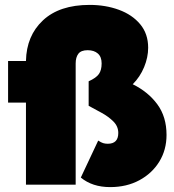

<svg xmlns="http://www.w3.org/2000/svg" viewBox="-20 -754 710 784"><path d="M13 -335V-505H86Q88 -608 155.5 -671Q223 -734 346 -734Q411 -734 465.5 -714Q520 -694 552.5 -655Q585 -616 585 -559Q585 -520 568.5 -480Q552 -440 522 -410Q585 -379 622.5 -328Q660 -277 660 -203Q660 -142 630.5 -94Q601 -46 549 -18Q497 10 430 10Q357 10 310 -29L381 -180Q393 -172 401.5 -169.5Q410 -167 420 -167Q463 -167 463 -211Q463 -238 443 -258Q423 -278 394.5 -293.5Q366 -309 342 -322V-422Q373 -436 384 -452Q395 -468 395 -495Q395 -522 379.5 -535.5Q364 -549 338 -549Q311 -549 300 -534.5Q289 -520 289 -495V0H86V-335Z"/></svg>

Font: Lexend Black
Style: Regular
Weight: 900
Designer: Bonnie Shaver-Troup, Thomas Jockin
Foundry: Lexend
Version: Version 1.007; ttfautohint (v1.8.3)